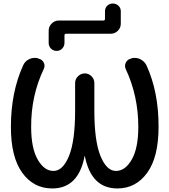

<svg xmlns="http://www.w3.org/2000/svg" viewBox="-20 -1062 964 1092"><path d="M577.1 -998Q577.1 -1016.6 589.8 -1029.3Q602.5 -1042 621.6 -1042Q640.6 -1042 653.8 -1029.3Q667 -1016.6 667 -998V-926.8Q667 -903.3 649.9 -886.7Q632.8 -870.1 610.4 -870.1H356.4Q347.7 -870.1 346.7 -861.3V-818.4Q346.7 -799.8 334 -786.1Q321.3 -772.5 302.2 -772.5Q283.2 -772.5 270 -785.6Q256.8 -798.8 256.8 -818.4V-887.7Q256.8 -911.1 273.9 -928.2Q291 -945.3 314.5 -945.3H568.4Q577.1 -945.3 577.1 -954.1ZM277.3 9.8Q170.9 9.8 106.4 -79.6Q42 -168.9 42 -339.8Q42 -537.1 111.3 -689.5Q121.1 -712.9 144 -724.6Q167 -736.3 193.4 -731.4L199.2 -728.5Q218.8 -724.6 228.5 -706.5Q238.3 -688.5 228.5 -668.9Q156.2 -516.6 157.2 -339.8Q157.2 -219.7 194.3 -154.8Q231.4 -89.8 284.2 -89.8Q337.9 -89.8 372.6 -175.3Q407.2 -260.7 407.2 -432.6V-589.8Q407.2 -612.3 423.8 -628.4Q440.4 -644.5 462.4 -644.5Q484.4 -644.5 500.5 -628.4Q516.6 -612.3 516.6 -589.8V-432.6Q516.6 -260.7 551.3 -175.3Q585.9 -89.8 639.6 -89.8Q692.4 -89.8 729.5 -154.8Q766.6 -219.7 766.6 -339.8Q766.6 -516.6 695.3 -668.9Q686.5 -687.5 695.8 -706.1Q705.1 -724.6 724.6 -728.5L731.4 -731.4Q757.8 -736.3 780.3 -724.1Q802.7 -711.9 813.5 -689.5Q882.8 -537.1 881.8 -339.8Q881.8 -168.9 817.4 -79.6Q752.9 9.8 647.5 9.8Q499 9.8 462.9 -172.9Q462.9 -174.8 461.9 -174.8Q460.9 -174.8 460.9 -172.9Q425.8 9.8 277.3 9.8Z"/></svg>

Font: Rounded Mgen+ 2p medium
Style: Regular
Weight: 500
Designer: [Source Han Sans]
Ryoko NISHIZUKA  (kana & ideographs); Paul D. Hunt (Latin, Greek & Cyrillic); Wenlong ZHANG  (bopomofo
Version: Version 1.059.20150602